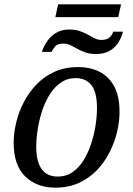

<svg xmlns="http://www.w3.org/2000/svg" viewBox="-20 -855 614 885"><path d="M422 -606Q394 -606 373 -613.5Q352 -621 335.5 -630.5Q319 -640 304.5 -647Q290 -654 273 -654Q245 -654 235 -642Q225 -630 218 -616H173Q182 -643 198.5 -666.5Q215 -690 240 -704.5Q265 -719 299 -719Q326 -719 347 -712Q368 -705 384.5 -695.5Q401 -686 416 -678.5Q431 -671 447 -671Q469 -671 482 -680Q495 -689 502 -709H547Q539 -679 523 -655.5Q507 -632 482.5 -619Q458 -606 422 -606ZM235 -776 248 -835H538L525 -776ZM235 10Q150 10 96.5 -41.5Q43 -93 43 -197Q43 -241 54.5 -289.5Q66 -338 89.5 -383.5Q113 -429 148.5 -466Q184 -503 232 -524.5Q280 -546 341 -546Q394 -546 437 -525Q480 -504 505.5 -458.5Q531 -413 531 -339Q531 -296 520 -248.5Q509 -201 486 -155Q463 -109 428 -72Q393 -35 345 -12.5Q297 10 235 10ZM246 -41Q285 -41 315 -62Q345 -83 366 -117.5Q387 -152 400.5 -193.5Q414 -235 420.5 -277.5Q427 -320 427 -356Q427 -431 401 -463Q375 -495 329 -495Q290 -495 260 -474Q230 -453 208.5 -418.5Q187 -384 173.5 -342Q160 -300 153.5 -257.5Q147 -215 147 -179Q147 -129 159.5 -98.5Q172 -68 194 -54.5Q216 -41 246 -41Z"/></svg>

Font: Noto Serif
Style: Italic
Weight: 400
Italic angle: -12°
Designer: Monotype Design Team
Foundry: Monotype Imaging Inc.
Version: Version 2.013